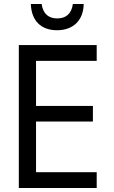

<svg xmlns="http://www.w3.org/2000/svg" viewBox="-20 -939 570 959"><path d="M265 -788C347 -788 397 -839 398 -919H344C337 -867 306 -847 266 -847C226 -847 195 -867 188 -919H134C137 -835 185 -788 265 -788ZM74 0H463V-79H160V-332H444V-410H160V-635H463V-714H74Z"/></svg>

Font: Noto Sans Mono Condensed
Style: Regular
Weight: 400
Width: 3
Designer: Monotype Design Team
Foundry: Monotype Imaging Inc.
Version: Version 2.014